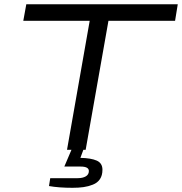

<svg xmlns="http://www.w3.org/2000/svg" viewBox="-20 -706 858 905"><path d="M295.9 0 402.8 -607.9H89.8L104 -686H817.9L805.2 -607.9H491.2L383.8 0H373L358.9 38.1Q409.2 39.1 436 51Q462.9 63 462.9 94.2Q462.9 120.6 451.2 138.2Q439.5 155.8 417.7 164.3Q396 172.9 373.5 176Q351.1 179.2 321.8 179.2Q256.8 179.2 210.9 170.9L216.8 133.8H346.2Q370.1 133.8 384.5 125.2Q398.9 116.7 398.9 100.1Q398.9 79.1 359.9 79.1H283.2L316.9 0Z"/></svg>

Font: Archivo Expanded Light
Style: Italic
Weight: 300
Width: 7
Italic angle: -10°
Designer: Hector Gatti
Foundry: Omnibus-Type
Version: Version 2.001